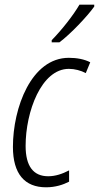

<svg xmlns="http://www.w3.org/2000/svg" viewBox="-20 -787 421 817"><path d="M200 -616V-607H233C279 -641 352 -718 381 -759V-767H318C293 -724 246 -663 200 -616ZM176 10C216 10 249 -1 274 -14V-62C245 -47 216 -37 185 -37C122 -37 89 -80 89 -166C89 -312 156 -494 273 -494C298 -494 324 -487 345 -476L364 -522C339 -535 307 -541 273 -541C113 -541 35 -328 35 -162C35 -47 85 10 176 10Z"/></svg>

Font: Noto Sans Condensed Light
Style: Italic
Weight: 300
Width: 3
Italic angle: -12°
Designer: Monotype Design Team
Foundry: Monotype Imaging Inc.
Version: Version 2.013